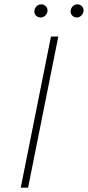

<svg xmlns="http://www.w3.org/2000/svg" viewBox="-20 -869 407 889"><path d="M76 0 216 -700H250L110 0ZM336 -788Q324 -788 315.5 -796Q307 -804 307 -816Q307 -829 316 -839Q325 -849 338 -849Q350 -849 358.5 -841Q367 -833 367 -821Q367 -808 357.5 -798Q348 -788 336 -788ZM168 -788Q156 -788 147.5 -796Q139 -804 139 -816Q139 -829 148.5 -839Q158 -849 171 -849Q182 -849 191 -841Q200 -833 200 -821Q200 -808 190.5 -798Q181 -788 168 -788Z"/></svg>

Font: Montserrat Thin ExtraLight
Style: Italic
Weight: 250
Italic angle: -11.3°
Version: Version 9.000